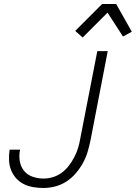

<svg xmlns="http://www.w3.org/2000/svg" viewBox="-20 -925 677 957"><path d="M196 12Q170 12 144.5 7.5Q119 3 97.5 -8Q76 -19 60 -37Q44 -55 35 -78Q26 -101 25 -127Q24 -153 28 -179H80Q74 -150 78.5 -122.5Q83 -95 99 -74.5Q115 -54 141.5 -44.5Q168 -35 197 -35Q220 -35 243.5 -42Q267 -49 287.5 -64Q308 -79 323.5 -99.5Q339 -120 350.5 -142Q362 -164 369 -187Q376 -210 380 -234L465 -670H517L431 -225Q425 -196 416.5 -167.5Q408 -139 393 -112Q378 -85 357.5 -61Q337 -37 310.5 -20Q284 -3 254.5 4.5Q225 12 196 12ZM392 -738 355 -771 489 -905H559L637 -767L593 -743L516 -862Z"/></svg>

Font: Lode Dark
Style: Italic
Weight: 400
Italic angle: -11°
Monospace: yes
Designer: Belleve Invis
Foundry: Belleve Invis
Version: Version 29.2.0; ttfautohint (v1.8.3)